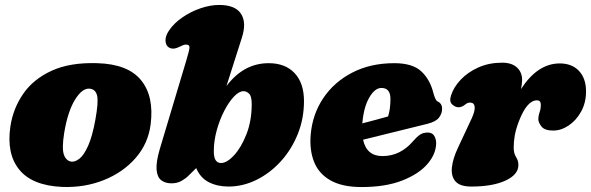

<svg xmlns="http://www.w3.org/2000/svg" viewBox="-20 -740 2386 775"><path d="M372.5 -485Q496.5 -481.5 549.5 -416.2Q602.5 -351 588 -237.5Q578 -160 527.2 -102Q476.5 -44 398.8 -13Q321 18 230.5 14.5Q110 9 57.8 -55.2Q5.5 -119.5 22 -230Q33 -302.5 74 -361.8Q115 -421 189.2 -454.8Q263.5 -488.5 372.5 -485ZM269 -87.5Q283.5 -86 301 -99.8Q318.5 -113.5 335.5 -151Q352.5 -188.5 365 -257Q378 -328.5 372 -354Q366 -379.5 342.5 -382Q312.5 -385.5 283 -338Q253.5 -290.5 239 -203Q229 -139.5 238.2 -114.8Q247.5 -90 269 -87.5Z M732 -496Q743.5 -534 744.8 -547Q746 -560 730.5 -560Q724 -560 717.8 -557.2Q711.5 -554.5 702 -550Q688.5 -543.5 678.2 -543.8Q668 -544 661 -549Q648.5 -557.5 648 -576.5Q647.5 -595.5 663 -618Q683 -647 716.5 -670Q750 -693 789.2 -706.5Q828.5 -720 865 -720Q929 -720 952.5 -684.8Q976 -649.5 956.5 -588.5L894 -392.5Q963.5 -485 1064.5 -485Q1131.5 -485 1169.2 -444.8Q1207 -404.5 1207 -332Q1207 -261 1181.8 -198.5Q1156.5 -136 1113.2 -88.5Q1070 -41 1015.2 -14Q960.5 13 902 13Q857.5 13 823 -4.5Q788.5 -22 772 -61.5L741 -31Q729.5 -19.5 712.5 -9.8Q695.5 0 672 0Q647 0 630.8 -12.5Q614.5 -25 612 -55.2Q609.5 -85.5 625 -138.5ZM963 -372Q945 -372 924.2 -350Q903.5 -328 885 -292.2Q866.5 -256.5 854.8 -213.8Q843 -171 843 -129Q843 -82 872 -82Q896 -82 925 -113.5Q954 -145 975 -198.8Q996 -252.5 996 -320Q996 -352.5 985.2 -362.2Q974.5 -372 963 -372Z M1740.5 -163Q1740.5 -119 1705.5 -78.2Q1670.5 -37.5 1603.2 -11.2Q1536 15 1439.5 15Q1361.5 15 1314.2 -11.8Q1267 -38.5 1248 -86Q1229 -133.5 1234 -195.5Q1241 -278.5 1284.8 -343.8Q1328.5 -409 1402 -447Q1475.5 -485 1571.5 -485Q1645 -485 1680.5 -452Q1716 -419 1729.5 -364Q1732.5 -353 1736.5 -343.5Q1740.5 -334 1745.5 -331Q1754 -327.5 1759.2 -320.2Q1764.5 -313 1764.5 -300Q1764.5 -281.5 1751.8 -265Q1739 -248.5 1704.5 -240Q1672 -232 1627.5 -221Q1583 -210 1535 -198.2Q1487 -186.5 1445.5 -176Q1460 -110 1523.5 -110Q1560.5 -110 1591 -125.2Q1621.5 -140.5 1643.5 -166Q1662.5 -188 1675.5 -196.5Q1688.5 -205 1706.5 -205Q1724.5 -205 1732.5 -192Q1740.5 -179 1740.5 -163ZM1519.5 -385Q1493 -385 1470.5 -346.2Q1448 -307.5 1442.5 -242Q1470 -249 1497.5 -256.5Q1525 -264 1546.5 -270Q1556 -299 1556 -341Q1556 -385 1519.5 -385Z M1830.5 -307Q1818 -307 1805.2 -318.5Q1792.5 -330 1800.5 -354.5Q1811 -388 1839.5 -418.2Q1868 -448.5 1911 -467.8Q1954 -487 2007 -487Q2045.5 -487 2066.5 -467.8Q2087.5 -448.5 2087.5 -417Q2087.5 -402 2083 -380.5Q2150 -484 2239.5 -484Q2288.5 -484 2317 -453.8Q2345.5 -423.5 2345.5 -371Q2345.5 -325.5 2325.8 -289.8Q2306 -254 2275.5 -233.5Q2245 -213 2213 -213Q2178.5 -213 2165.8 -229.2Q2153 -245.5 2153 -258Q2153 -272.5 2158 -286.8Q2163 -301 2163 -317.5Q2163 -335 2147.5 -335Q2107.5 -335 2075.5 -253Q2062 -218 2057.8 -193Q2053.5 -168 2053.5 -144Q2053.5 -121 2063 -106.2Q2072.5 -91.5 2072.5 -74Q2072.5 -35 2020.2 -11Q1968 13 1882.5 13Q1837 13 1818.8 -7.5Q1800.5 -28 1804 -63.5Q1807.5 -99 1828.5 -143.5L1883.5 -261Q1898 -292 1896 -309Q1894 -326 1877 -326Q1867.5 -326 1859 -319Q1845 -307 1830.5 -307Z"/></svg>

Font: Fraunces 9pt SuperSoft Black
Style: Italic
Weight: 900
Italic angle: -16°
Version: Version 1.000;[0bf87f6ff]